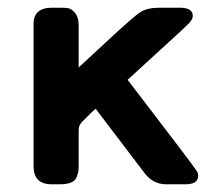

<svg xmlns="http://www.w3.org/2000/svg" viewBox="-20 -478 570 498"><path d="M67 -414Q66 -458 115 -458H137Q150 -458 158 -456.5Q166 -455 175 -444Q184 -433 184 -413V-303Q210 -327 251 -365Q326 -435 344 -446.5Q362 -458 393 -458H446Q480 -458 480 -437V-436Q480 -428 469 -416.5Q458 -405 394 -347Q345 -302 311 -271Q486 -43 492 -32Q494 -27 494 -22Q494 0 461 0H411Q377 0 355 -29L228 -196Q222 -191 215 -184Q208 -177 205 -174Q202 -171 197.5 -166.5Q193 -162 191.5 -160.5Q190 -159 188 -155.5Q186 -152 185.5 -151Q185 -150 184.5 -146Q184 -142 184 -140Q184 -138 184 -133V-47Q184 -38 183 -32.5Q182 -27 178.5 -18Q175 -9 164 -4.5Q153 0 136 0H114Q67 0 67 -47V-413Z"/></svg>

Font: CMU Sans Serif
Style: Bold
Weight: 700
Version: Version 0.7.0